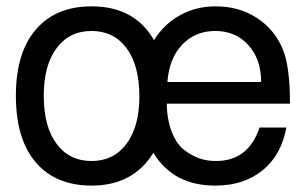

<svg xmlns="http://www.w3.org/2000/svg" viewBox="-20 -559 959 602"><path d="M504.9 -301.8H798.8Q798.8 -373 758.8 -417.5Q718.8 -461.9 654.8 -461.9Q591.8 -461.9 550.8 -418.5Q510.3 -375.5 504.9 -301.8ZM157.2 -407.7Q117.2 -354 117.2 -258.8Q117.2 -162.1 157.2 -108.4Q197.3 -54.2 267.1 -54.2Q336.4 -54.2 376.5 -107.9Q417 -162.6 417 -255.9Q417 -354 377 -407.7Q336.9 -461.9 267.1 -461.9Q197.3 -461.9 157.2 -407.7ZM502.9 -233.9Q503.4 -183.6 519 -144.5Q533.7 -106.9 558.1 -88.4Q582 -70.3 606.4 -62Q629.9 -54.2 657.2 -54.2Q758.8 -54.2 793.9 -159.2H877.9Q861.8 -72.3 803.2 -24.9Q744.6 22.9 654.8 22.9Q522.9 22.9 460.9 -80.1Q397.9 22.9 267.1 22.9Q154.3 22.9 91.8 -50.3Q29.8 -123 29.8 -258.8Q29.8 -393.1 91.8 -465.8Q154.3 -539.1 267.1 -539.1Q402.3 -539.1 462.9 -433.1Q494.1 -483.4 544.4 -511.2Q594.7 -539.1 655.8 -539.1Q730.5 -539.1 786.6 -502Q843.3 -464.4 868.2 -400.9Q889.2 -346.7 889.2 -233.9Z"/></svg>

Font: Miedinger*
Style: Book
Weight: 400
Version: Version 001.000